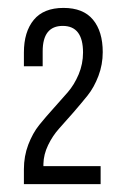

<svg xmlns="http://www.w3.org/2000/svg" viewBox="-20 -821 315 490"><path d="M142.1 -800.8Q192.4 -800.8 217.3 -770.8Q242.2 -740.7 242.2 -688Q242.2 -656.2 231.2 -627.2Q220.2 -598.1 203.4 -577.1Q186.5 -556.2 167.2 -533.9Q147.9 -511.7 131.1 -493.2Q114.3 -474.6 102.8 -450.7Q91.3 -426.8 90.8 -402.8V-397H236.8V-351.1H41V-389.2Q41 -422.4 52.2 -451.9Q63.5 -481.4 80.1 -502Q96.7 -522.5 116.5 -544.4Q136.2 -566.4 152.8 -585.4Q169.4 -604.5 180.7 -631.1Q191.9 -657.7 191.9 -687Q191.9 -754.9 140.1 -754.9Q88.9 -754.9 88.9 -689.9V-651.9H41V-687Q41 -739.7 66.2 -770.3Q91.3 -800.8 142.1 -800.8Z"/></svg>

Font: Bebas Neue Regular
Style: Regular
Weight: 400
Designer: Ryoichi Tsunekawa
Foundry: Ryoichi Tsunekawa
Version: Version 001.003